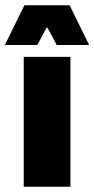

<svg xmlns="http://www.w3.org/2000/svg" viewBox="-44 -708 358 728"><path d="M46 0V-492.5H223V0ZM48.5 -688H220L293 -539.5V-537.5H171L136 -603H132.5L97.5 -537.5H-24.5V-539.5Z"/></svg>

Font: Anek Telugu ExtraBold
Style: Regular
Weight: 800
Designer: Omkar Bhoir (Telugu), Yesha Goshar (Latin)
Foundry: Ek Type
Version: Version 1.003